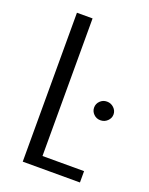

<svg xmlns="http://www.w3.org/2000/svg" viewBox="-117 -654 555 716"><g transform="rotate(20 160.5 -295.5)"><path d="M63 0V-591H125V-45H290V0ZM282 -244Q266 -244 255 -255Q244 -266 244 -281Q244 -296 255 -307Q266 -318 282 -318Q298 -318 309.5 -307Q321 -296 321 -281Q321 -266 309.5 -255Q298 -244 282 -244Z"/></g></svg>

Font: Alumni Sans Thin
Style: Regular
Weight: 400
Version: Version 1.018